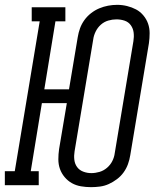

<svg xmlns="http://www.w3.org/2000/svg" viewBox="-37 -765 657 793"><path d="M339 8Q318 8 297.5 4.5Q277 1 260 -8.5Q243 -18 230 -33.5Q217 -49 210.5 -67.5Q204 -86 204 -107Q204 -128 207 -149L239 -339H136L90 -58H123V0H-17V-58H24L127 -677H94V-735H233V-677H192L146 -396H248L284 -611Q287 -630 293.5 -648Q300 -666 311.5 -682Q323 -698 339 -710.5Q355 -723 373 -730.5Q391 -738 409.5 -741.5Q428 -745 447 -745Q468 -745 488 -740Q508 -735 525 -726Q542 -717 555 -701.5Q568 -686 574.5 -667.5Q581 -649 581 -628Q581 -607 578 -586L501 -124Q498 -105 491.5 -87Q485 -69 473.5 -53Q462 -37 446 -25Q430 -13 412.5 -5Q395 3 376 5.5Q357 8 339 8ZM340 -50Q357 -50 374 -55Q391 -60 405 -72Q419 -84 427 -100Q435 -116 437 -133L514 -595Q517 -613 515 -630Q513 -647 503.5 -660.5Q494 -674 478 -679.5Q462 -685 444 -685Q427 -685 410 -680Q393 -675 379.5 -663Q366 -651 358 -634.5Q350 -618 348 -602L271 -140Q268 -122 270 -105Q272 -88 281.5 -75Q291 -62 307 -56Q323 -50 340 -50Z"/></svg>

Font: Iosevka Curly Slab LtEx
Style: Italic
Weight: 300
Width: 7
Italic angle: -9°
Monospace: yes
Designer: Belleve Invis
Foundry: Belleve Invis
Version: Version 11.1.0; ttfautohint (v1.8.3)